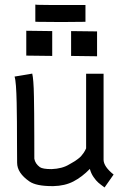

<svg xmlns="http://www.w3.org/2000/svg" viewBox="-20 -824 558 849"><path d="M357.9 -801.8V-727.5H349.6Q321.3 -726.6 251 -726.6Q178.2 -726.6 145 -727.5L136.2 -728V-803.7L145.5 -802.7Q177.2 -801.8 269.5 -801.8Q269.5 -801.8 349.6 -801.8ZM96.2 -688 210.9 -686.5V-576.7L96.2 -578.1ZM294.4 -686.5 409.2 -685.1V-575.2L294.4 -576.7ZM442.4 4.9Q424.8 -7.8 414.8 -16.4Q404.8 -24.9 393.6 -41.3Q382.3 -57.6 377.4 -77.1Q342.8 -41.5 304.7 -21.7Q266.6 -2 215.8 -1H211.4Q140.1 -1 110.4 -21.5Q55.7 -59.1 55.7 -104.5Q55.2 -133.8 55.2 -189Q55.2 -244.1 54.9 -284.7Q54.7 -325.2 53.7 -369.9Q52.7 -414.6 50.5 -444.1Q48.3 -473.6 44.4 -485.4L122.6 -498.5Q125.5 -485.8 127.4 -461.7Q129.4 -437.5 130.1 -395.8Q130.9 -354 131.1 -321.3Q131.3 -288.6 131.6 -223.4Q131.8 -158.2 131.8 -122.1Q135.7 -100.1 156.2 -85Q168.5 -76.2 208 -76.2Q255.4 -78.1 285.6 -96.7Q287.1 -97.7 297.4 -103.5Q307.6 -109.4 311.5 -111.8Q315.4 -114.3 324.5 -121.1Q333.5 -127.9 338.6 -133.5Q343.8 -139.2 350.1 -148.4Q356.4 -157.7 360.8 -168V-498H438V-116.7Q439 -86.9 482.4 -52.2Z"/></svg>

Font: FantasqueSansM Nerd Font
Style: Regular
Weight: 400
Monospace: yes
Designer: Jany Belluz
Version: Version 1.8.0 ; ttfautohint (v1.8.2);Nerd Fonts 3.4.0